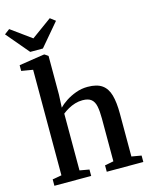

<svg xmlns="http://www.w3.org/2000/svg" viewBox="-173 -1123 946 1215"><g transform="rotate(-15 300.0 -516.0)"><path d="M88.5 -52.5V-744L13.5 -756.5V-794L175 -819H183L205.5 -803V-549.5L201.5 -465.5Q219.5 -484.5 249 -504Q278.5 -523.5 315.5 -537Q352.5 -550.5 392.5 -550.5Q453 -550.5 486.5 -527Q520 -503.5 533.5 -455.5Q547 -407.5 547 -333.5V-53L611 -42V0H371.5V-42L429 -53V-333Q429 -381.5 422.5 -413.5Q416 -445.5 396.8 -461.2Q377.5 -477 339.5 -477Q314.5 -477 290.5 -469.8Q266.5 -462.5 245.2 -450.5Q224 -438.5 207 -425V-53L269.5 -42V0H28.5V-42ZM100 -858 -25.5 -1006.5 8.5 -1032 141.5 -935.5 274.5 -1032 308.5 -1006 183 -858Z"/></g></svg>

Font: Merriweather 60pt SemiBold
Style: Regular
Weight: 600
Version: Version 2.100